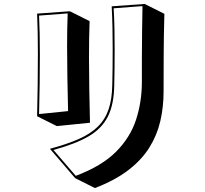

<svg xmlns="http://www.w3.org/2000/svg" viewBox="-20 -826 1040 973"><path d="M233 -72Q319 -95 379 -121.5Q439 -148 476 -184.5Q513 -221 530.5 -272.5Q548 -324 549 -397Q550 -435 550.5 -481Q551 -527 551 -578Q551 -629 550 -684Q549 -739 546 -794L713 -806L813 -756Q810 -650 809.5 -544.5Q809 -439 809 -362Q809 -284 792.5 -212.5Q776 -141 737 -78.5Q698 -16 630.5 36Q563 88 461 127L361 77ZM364 65Q495 16 567.5 -56.5Q640 -129 669.5 -219.5Q699 -310 699 -412Q699 -464 699 -528Q699 -592 700 -661Q701 -730 702 -795L556 -784Q559 -732 560 -679.5Q561 -627 561 -577Q561 -527 560.5 -481Q560 -435 559 -397Q558 -297 526.5 -235Q495 -173 428 -134.5Q361 -96 251 -66ZM168 -237Q170 -318 171 -398Q172 -478 172 -551Q172 -608 171 -660Q170 -712 168 -757L334 -769L434 -719Q431 -634 431 -533Q431 -456 432.5 -373Q434 -290 436 -204L268 -187ZM325 -263Q323 -347 321.5 -431Q320 -515 320 -591Q320 -683 323 -758L178 -747Q180 -705 181 -655.5Q182 -606 182 -550Q182 -479 181 -402Q180 -325 178 -248Z"/></svg>

Font: Rampart One
Style: Regular
Weight: 400
Designer: Fontworks Inc.
Foundry: Fontworks Inc.
Version: Version 1.100